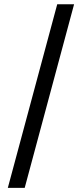

<svg xmlns="http://www.w3.org/2000/svg" viewBox="-20 -782 389 911"><path d="M331.5 -761.7 97.2 109.4H17.1L251.5 -761.7Z"/></svg>

Font: Inter 20pt
Style: Regular
Weight: 400
Version: Version 4.001;git-66647c0bb